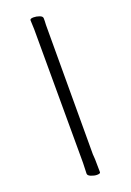

<svg xmlns="http://www.w3.org/2000/svg" viewBox="-168 -839 687 1010"><g transform="rotate(-20 175.5 -333.5)"><path d="M142 -719Q140 -751 140 -771Q140 -780 160 -780Q176 -780 192.5 -774Q209 -768 209 -757V-741Q208 -731 208 -720L207 4Q208 9 208 17Q208 25 209 33L210 105Q210 113 191 113Q176 113 158.5 106Q141 99 141 88L143 29V5Z"/></g></svg>

Font: Fusion Kai T
Style: Regular
Weight: 400
Designer: Fontworks Inc.
Version: Version 24.134;May 13, 2024